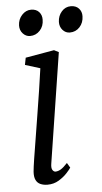

<svg xmlns="http://www.w3.org/2000/svg" viewBox="-54 -779 437 823"><g transform="rotate(-5 164.5 -367.0)"><path d="M117 10Q100 10 86.8 4.2Q73.5 -1.5 67 -15Q60.5 -28.5 62 -50.5Q63.5 -68.5 69.2 -105Q75 -141.5 82.8 -189.2Q90.5 -237 99 -289.8Q107.5 -342.5 115.5 -394.2Q123.5 -446 129.5 -490L65 -510L71 -540.5L194.5 -562L214.5 -552L140.5 -78Q137.5 -59.5 143 -51.2Q148.5 -43 155.5 -43Q166.5 -43 178.5 -50Q190.5 -57 207.5 -75.5L220 -54.5Q215.5 -47 201.2 -31.5Q187 -16 165.5 -3Q144 10 117 10ZM98 -631.5Q80 -631.5 67 -645.8Q54 -660 54.5 -681Q55.5 -707 72.2 -725.2Q89 -743.5 111.5 -743.5Q133.5 -743.5 145.8 -730Q158 -716.5 157.5 -696.5Q157.5 -668.5 140.2 -650Q123 -631.5 98 -631.5ZM269 -631.5Q251 -631.5 238.2 -645.8Q225.5 -660 226 -681Q227 -707 243 -725.2Q259 -743.5 282.5 -743.5Q304.5 -743.5 317 -730Q329.5 -716.5 329 -696.5Q328.5 -668.5 311.5 -650Q294.5 -631.5 269 -631.5Z"/></g></svg>

Font: Merriweather 28pt Light
Style: Italic
Weight: 300
Italic angle: -7.8°
Version: Version 2.101